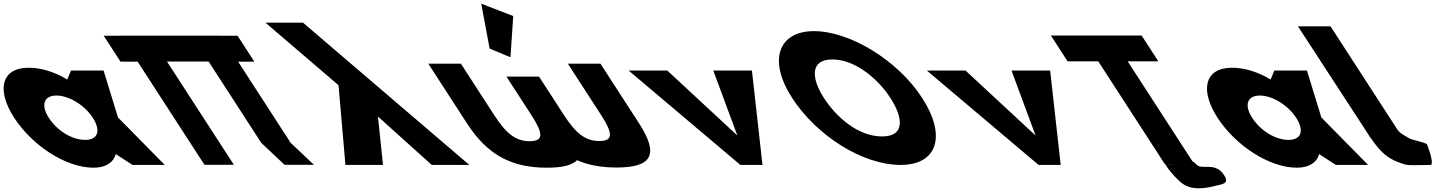

<svg xmlns="http://www.w3.org/2000/svg" viewBox="-193 -896 7901 1043"><path d="M-115.8 -256C-18.7 -106 164.7 15 314.7 15C384.7 15 424.6 -16 435.4 -58H437.4L527 0H702L447.9 -258L369.7 -513H192.7L172.5 -464C103.9 -505 32 -528 -37 -528C-187 -528 -213 -406 -115.8 -256ZM72.2 -256C26.2 -327 46.8 -377 113.8 -377C179.8 -377 265.2 -327 311.2 -256C356.5 -186 338.9 -136 269.9 -136C197.9 -136 117.5 -186 72.2 -256Z M714 -561.9H940.1L1226.3 -120L1352.5 -0.9H1512.3L1386.1 -120L1100.5 -561H1188.6L1097.3 -702H1009.2L1009.1 -702.1H849.3H623.2H463.4L463.5 -702H370.3L461.6 -561H554.8L917.6 -0.9H1077.4Z M2152.5 0 1860.1 -263 1887.5 0H1683.5L1646 -433L1248.8 -773H1452.8L2356.5 0Z M2466.8 -632 2580.1 -585 2595 -808.9 2421.1 -876.1ZM2310.8 -550H2133.8L2343.6 -226C2455 -54 2585.7 15 2777.7 15C2860.2 15 2914.8 2.3 2941.5 -25.9C3004.2 1.6 3074.6 14 3156.1 14C3348.1 14 3389.4 -55 3278 -227L3068.8 -550H2891.8L3073.1 -270C3138.5 -169 3136.8 -130 3062.8 -130C2988.8 -130 2936.5 -169 2871.1 -270L2735.1 -480H2558.1L2694.8 -269C2760.2 -168 2758.4 -129 2684.4 -129C2610.4 -129 2558.2 -168 2492.8 -269Z M3431.7 -513H3221.7L3829 0H3949L3891.7 -513H3681.7L3812.4 -160Z M4110.1 -363.9C4242.8 -159.1 4491.9 -0.1 4699.3 -0.1C4900.8 -0.1 4949.1 -159.1 4816.5 -363.9C4683.8 -568.8 4423.3 -726.9 4228.6 -726.9C4035.7 -726.9 3977.4 -568.8 4110.1 -363.9ZM4282.7 -363.9C4214.9 -468.5 4205 -573 4328.3 -573C4452.4 -573 4576.2 -468.5 4643.9 -363.9C4711.6 -259.4 4726.6 -154.8 4599.1 -154.8C4468.2 -154.8 4350.4 -259.4 4282.7 -363.9Z M5051.7 -513H4841.7L5449 0H5569L5511.7 -513H5301.7L5432.4 -160Z M5606.4 -562.9H5773L6136.4 -1.9L6140.4 -1.8C6139.5 9.2 6204.1 87 6240.5 108C6304 144.6 6386.6 119 6432.5 108C6458.6 102 6478.6 93.7 6461.3 63C6413.9 -21 6339.3 28.7 6309.5 0C6299.9 -9.2 6291.5 -16 6283.9 -20.9L5932.8 -562.9H6099.4L6008.6 -703.1H5515.6ZM6176.2 -1.1C6168.4 -0.1 6159.8 -0.1 6149.9 -1.6Z M6421.2 -256C6518.3 -106 6701.7 15 6851.7 15C6921.7 15 6961.6 -16 6972.4 -58H6974.4L7064 0H7239L6984.9 -258L6906.7 -513H6729.7L6709.5 -464C6640.9 -505 6569 -528 6500 -528C6350 -528 6324 -406 6421.2 -256ZM6609.2 -256C6563.2 -327 6583.8 -377 6650.8 -377C6716.8 -377 6802.2 -327 6848.2 -256C6893.5 -186 6875.9 -136 6806.9 -136C6734.9 -136 6654.5 -186 6609.2 -256Z M6857.8 -753H7034.8L7398.8 -191C7410.6 -173 7433.8 -161.8 7461.5 -145C7476.7 -135.7 7543 -124 7558.3 -113C7558.3 -113 7596.5 -21.3 7581.6 0C7497.5 0 7461.3 4.3 7437.6 -3C7353.2 -28.9 7314.2 -57.6 7252.1 -148L7251.6 -148L7239.6 -166.5C7232.9 -176.7 7226 -187.5 7218.6 -199L7218 -200Z"/></svg>

Font: Hussar
Style: BdOpOblSeven
Weight: 700
Foundry: Cannot Into Space Fonts
Version: Version 2.00